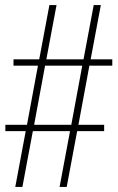

<svg xmlns="http://www.w3.org/2000/svg" viewBox="-20 -734 465 754"><path d="M40 0H68L109 -219H255L214 0H242L283 -219H389V-244H288L331 -476H421V-501H336L376 -714H348L308 -501H162L202 -714H174L134 -501H33V-476H129L86 -244H1V-219H81ZM114 -244 157 -476H303L260 -244Z"/></svg>

Font: Noto Serif ExtraCondensed Thin
Style: Regular
Weight: 100
Width: 2
Designer: Monotype Design Team
Foundry: Monotype Imaging Inc.
Version: Version 2.013